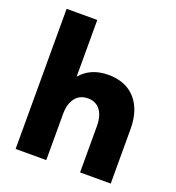

<svg xmlns="http://www.w3.org/2000/svg" viewBox="-133 -837 862 943"><g transform="rotate(20 298.0 -366.0)"><path d="M54.2 0V-732.4H214.4V-436Q266.6 -498 358.9 -498Q449.7 -498 500.5 -441.4Q551.3 -384.8 551.3 -283.7V0H391.1V-240.2Q391.1 -294.9 368.4 -325Q345.7 -355 304.2 -355Q261.7 -355 238 -324.7Q214.4 -294.4 214.4 -240.2V0Z"/></g></svg>

Font: Kumbh Sans ExtraBold
Style: Regular
Weight: 800
Version: Version 1.005